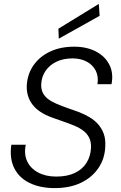

<svg xmlns="http://www.w3.org/2000/svg" viewBox="-20 -951 618 983"><path d="M260 12Q186 12 132 -14Q78 -40 53 -90Q28 -140 38 -210H112Q102 -162 119 -125.5Q136 -89 175 -68Q214 -47 268 -47Q324 -47 363 -65.5Q402 -84 423 -117.5Q444 -151 446 -195Q447 -225 436.5 -246Q426 -267 407 -281.5Q388 -296 362 -307Q336 -318 306.5 -328Q277 -338 247 -349Q178 -374 146.5 -415.5Q115 -457 117 -512Q120 -571 151 -616Q182 -661 235.5 -686.5Q289 -712 360 -712Q423 -712 470 -688Q517 -664 539.5 -620.5Q562 -577 551 -520H479Q485 -560 470 -589.5Q455 -619 424 -635.5Q393 -652 351 -652Q304 -652 269 -635Q234 -618 213.5 -588.5Q193 -559 191 -520Q190 -495 199 -476.5Q208 -458 225.5 -444.5Q243 -431 267.5 -420.5Q292 -410 321 -399.5Q350 -389 382 -378Q413 -366 439 -350.5Q465 -335 483.5 -313.5Q502 -292 511.5 -265Q521 -238 519 -202Q517 -140 484.5 -91.5Q452 -43 395 -15.5Q338 12 260 12ZM281 -753 279 -804 486 -931 490 -870Z"/></svg>

Font: DM Sans Light
Style: Italic
Weight: 300
Italic angle: -10°
Designer: Colophon Foundry, Jonny Pinhorn
Foundry: Colophon Foundry
Version: Version 4.004;gftools[0.9.30]